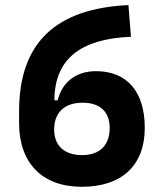

<svg xmlns="http://www.w3.org/2000/svg" viewBox="-20 -716 626 746"><path d="M297.9 9.8C454.1 9.8 542.5 -74.2 542.5 -218.8C542.5 -359.4 474.1 -439.5 353 -439.5C276.9 -439.5 221.7 -398.4 204.1 -326.2H191.4C191.9 -483.9 289.1 -564.9 488.8 -573.2L479 -696.3C192.4 -682.6 54.2 -546.4 54.2 -283.7V-237.3C54.2 -82 144.5 9.8 297.9 9.8ZM298.8 -113.3C230.5 -113.3 190.4 -149.9 190.4 -212.4C190.4 -278.8 230.5 -316.9 300.8 -316.9C368.7 -316.9 406.2 -281.7 406.2 -218.8C406.2 -151.4 367.2 -113.3 298.8 -113.3Z"/></svg>

Font: Cascadia Mono NF
Style: Bold
Weight: 700
Monospace: yes
Designer: Aaron Bell
Foundry: Saja Typeworks
Version: Version 2404.023